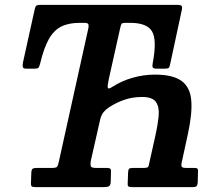

<svg xmlns="http://www.w3.org/2000/svg" viewBox="-20 -770 904 790"><path d="M107.5 -20.5 109 -61.5Q110 -73.5 115 -76.2Q120 -79 131 -79H192.5Q210.5 -79 214.5 -83.5Q218.5 -88 222.5 -106.5L343.5 -653.5Q346 -667.5 342.5 -671.8Q339 -676 327 -676H308Q262 -676 231.5 -660.5Q201 -645 180.5 -608.2Q160 -571.5 145 -508Q142 -496.5 138.8 -492Q135.5 -487.5 122.5 -487.5H87.5Q75 -487.5 73.8 -494.8Q72.5 -502 74.5 -513L121 -723.5Q124.5 -740.5 127.8 -745.2Q131 -750 148 -750H709.5Q724 -750 727.5 -745.5Q731 -741 727.5 -726.5L679.5 -503Q677.5 -492.5 673.5 -490Q669.5 -487.5 658 -487.5H624.5Q610.5 -487.5 608.2 -493.2Q606 -499 608.5 -511Q626.5 -606 605.5 -641Q584.5 -676 515.5 -676H496Q483 -676 480.2 -671.8Q477.5 -667.5 474.5 -654.5L427.5 -444Q421.5 -416.5 423.5 -409Q425.5 -401.5 442 -412.5Q480 -437 525.5 -450Q571 -463 617 -463Q691.5 -463 727 -437Q762.5 -411 767 -357Q771.5 -303 753 -218L727 -98.5Q725 -86.5 729 -82.8Q733 -79 744 -79H779.5Q792 -79 793.8 -74Q795.5 -69 794.5 -56L793.5 -19Q792.5 -7 788 -3.5Q783.5 0 772 0H523.5Q513.5 0 509 -2.5Q504.5 -5 505.5 -16L507 -60Q507.5 -72 511.2 -75.5Q515 -79 526.5 -79H572.5Q585.5 -79 589 -83Q592.5 -87 594.5 -100.5L619 -210.5Q629.5 -257.5 632.8 -293.8Q636 -330 621.5 -350.5Q607 -371 565 -371Q526 -371 492.8 -359.8Q459.5 -348.5 428.5 -328.5Q416 -320.5 406.2 -308.8Q396.5 -297 392 -277.5L353.5 -107.5Q351 -88.5 355 -83.8Q359 -79 377.5 -79H417.5Q432.5 -79 435 -74.5Q437.5 -70 436.5 -54.5L435.5 -21Q434.5 -6 427 -3Q419.5 0 406 0H129Q114.5 0 110.5 -3.2Q106.5 -6.5 107.5 -20.5Z"/></svg>

Font: Besley* Narrow Semi
Style: Italic
Weight: 600
Width: 4
Italic angle: -13°
Designer: Owen Earl
Foundry: indestructible type*
Version: Version 3.000; ttfautohint (v1.8.3)